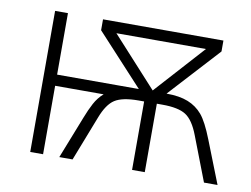

<svg xmlns="http://www.w3.org/2000/svg" viewBox="-60 -577 863 661"><g transform="rotate(10 371.0 -246.5)"><path d="M670.9 -493.2V-455.1L509.8 -279.3Q555.2 -279.3 585.2 -267.3Q615.2 -255.4 635.5 -231.4Q655.8 -207.5 678.7 -148.9L737.3 0H689.9L629.9 -155.8Q610.8 -205.6 584.5 -222.4Q558.1 -239.3 502.4 -239.3H482.9V0H438.5V-239.3H418.9Q362.8 -239.3 336.4 -222.4Q310.1 -205.6 291.5 -156.7L230.5 0H184.1L242.7 -148.9Q253.4 -176.8 265.6 -199.7Q277.8 -222.7 296.9 -239.3H127.4V0H82.5V-493.2H127.4V-278.3H413.1L250 -455.1V-493.2ZM616.7 -454.1H303.7L460.9 -281.7Z"/></g></svg>

Font: Bpm'online Open Sans Light
Style: Regular
Weight: 300
Foundry: Ascender Corporation
Version: Version 1.10